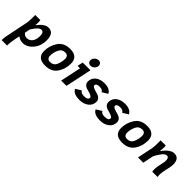

<svg xmlns="http://www.w3.org/2000/svg" viewBox="190 -2006 3510 3510"><g transform="rotate(45 1945.0 -251.0)"><path d="M143.6 246.1H2.4V238.3Q2.4 198.2 14.2 132.3Q19.5 101.1 104 -309.1Q112.3 -350.1 112.3 -460Q112.3 -489.7 111.3 -512.7H245.6Q249 -483.9 249 -451.2Q249 -416 245.1 -381.8Q352.5 -522.9 449.7 -522.9Q589.4 -522.9 589.4 -332Q589.4 -186 504.4 -86.7Q419.4 12.7 308.1 12.7Q240.2 12.7 183.6 -32.7Q143.6 143.6 143.6 231.9ZM299.8 -103.5Q365.7 -103.5 406.7 -155.8Q447.8 -208 447.8 -302.7Q447.8 -403.3 385.3 -403.3Q318.8 -403.3 229 -253.9L208 -150.9Q245.1 -103.5 299.8 -103.5Z M890.6 15.1Q691.4 15.1 691.4 -162.1Q691.4 -296.4 766.8 -411.6Q842.3 -526.9 1005.9 -526.9Q1203.6 -526.9 1203.6 -345.7Q1203.6 -202.1 1127.7 -93.5Q1051.8 15.1 890.6 15.1ZM909.2 -95.2Q999.5 -95.2 1033 -174.3Q1066.4 -253.4 1066.4 -328.1Q1066.4 -417 987.8 -417Q901.9 -417 865.7 -338.1Q829.6 -259.3 829.6 -186Q829.6 -95.2 909.2 -95.2Z M1481.9 -570.3Q1445.3 -570.3 1424.3 -596.7Q1409.7 -614.7 1409.7 -642.1Q1409.7 -650.4 1411.6 -659.2Q1419.4 -696.3 1451.2 -722.2Q1482.9 -748 1519.5 -748Q1555.7 -748 1576.7 -722.2Q1591.3 -703.6 1591.3 -677.7Q1591.3 -668.5 1589.4 -659.2Q1582 -622.6 1550 -596.4Q1518.1 -570.3 1481.9 -570.3ZM1432.1 0H1295.4L1380.9 -402.3H1317.4L1340.8 -512.2H1541Z M1781.2 15.1Q1620.6 15.1 1581.5 -74.2L1689.5 -140.1Q1712.4 -92.8 1790.5 -92.8Q1892.1 -92.8 1892.1 -151.4Q1892.1 -189.5 1768.1 -219.2Q1651.4 -247.1 1651.4 -334Q1651.4 -419.4 1717 -473.1Q1782.7 -526.9 1893.6 -526.9Q2030.8 -526.9 2077.1 -439L1968.8 -372.1Q1945.8 -418.9 1874.5 -418.9Q1785.2 -418.9 1785.2 -365.2Q1785.2 -329.6 1909.7 -298.8Q2026.4 -270 2026.4 -183.1Q2026.4 -92.8 1956.1 -38.8Q1885.7 15.1 1781.2 15.1Z M2313 15.1Q2152.3 15.1 2113.3 -74.2L2221.2 -140.1Q2244.1 -92.8 2322.3 -92.8Q2423.8 -92.8 2423.8 -151.4Q2423.8 -189.5 2299.8 -219.2Q2183.1 -247.1 2183.1 -334Q2183.1 -419.4 2248.8 -473.1Q2314.5 -526.9 2425.3 -526.9Q2562.5 -526.9 2608.9 -439L2500.5 -372.1Q2477.5 -418.9 2406.2 -418.9Q2316.9 -418.9 2316.9 -365.2Q2316.9 -329.6 2441.4 -298.8Q2558.1 -270 2558.1 -183.1Q2558.1 -92.8 2487.8 -38.8Q2417.5 15.1 2313 15.1Z M2881.8 15.1Q2682.6 15.1 2682.6 -162.1Q2682.6 -296.4 2758.1 -411.6Q2833.5 -526.9 2997.1 -526.9Q3194.8 -526.9 3194.8 -345.7Q3194.8 -202.1 3118.9 -93.5Q3043 15.1 2881.8 15.1ZM2900.4 -95.2Q2990.7 -95.2 3024.2 -174.3Q3057.6 -253.4 3057.6 -328.1Q3057.6 -417 2979 -417Q2893.1 -417 2856.9 -338.1Q2820.8 -259.3 2820.8 -186Q2820.8 -95.2 2900.4 -95.2Z M3787.6 0H3650.9Q3645.5 -21.5 3645.5 -60.5Q3645.5 -116.2 3665.5 -199.2Q3685.5 -282.2 3685.5 -313.5Q3685.5 -399.4 3632.8 -399.4Q3582 -399.4 3530 -322.8Q3478 -246.1 3460.9 -205.6L3418 0H3282.2L3345.7 -309.1Q3354 -350.1 3354 -460Q3354 -484.9 3353 -512.7H3487.3Q3490.7 -485.8 3490.7 -461.4Q3490.7 -439.5 3482.9 -363.3Q3595.7 -522.9 3701.7 -522.9Q3830.6 -522.9 3830.6 -358.9Q3830.6 -310.5 3806.6 -216.3Q3782.7 -122.1 3782.7 -63.5Q3782.7 -23.4 3787.6 0Z"/></g></svg>

Font: Cadman
Style: Bold Italic
Weight: 700
Italic angle: -12°
Designer: Paul James MIller
Foundry: High-Logic / Made with FontCreator
Version: Version 2.114;March 28, 2021;FontCreator 13.0.0.2683 64-bit